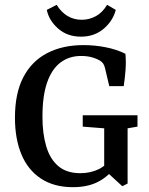

<svg xmlns="http://www.w3.org/2000/svg" viewBox="-20 -767 619 796"><path d="M282 9Q204 9 150 -26.5Q96 -62 69 -126.5Q42 -191 42 -279Q42 -380 76.5 -446.5Q111 -513 175 -546.5Q239 -580 326 -580Q373 -580 418.5 -571Q464 -562 500 -544Q503 -511 500.5 -477.5Q498 -444 493 -410H433L415 -486Q412 -497 408 -503Q404 -509 397 -514Q383 -523 362.5 -529Q342 -535 316 -535Q267 -535 231 -508Q195 -481 175.5 -425.5Q156 -370 156 -283Q156 -214 171.5 -161Q187 -108 221.5 -78.5Q256 -49 313 -49Q355 -49 389 -65.5Q423 -82 444 -117L459 -79Q434 -39 390 -15Q346 9 282 9ZM487 5 427 -50H412V-235L323 -242V-289H550V-242L509 -235V-6ZM316 -615Q259 -615 221 -648.5Q183 -682 174 -726L215 -747Q233 -717 259.5 -701Q286 -685 319 -685Q350 -685 377.5 -700Q405 -715 424 -747L460 -726Q448 -680 409.5 -647.5Q371 -615 316 -615Z"/></svg>

Font: Yrsa Medium
Style: Regular
Weight: 500
Designer: Anna Giedrys (Yrsa+Rasa design), David Brezina (Yrsa art-direction, Rasa art-direction, design)
Foundry: Rosetta Type Foundry
Version: Version 2.004